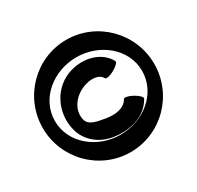

<svg xmlns="http://www.w3.org/2000/svg" viewBox="-180 -1043 1319 1286"><g transform="rotate(-30 479.5 -400.0)"><path d="M911 -400C911 -639 718 -834 480 -834C242 -834 49 -639 49 -400C49 -161 242 34 480 34C718 34 911 -161 911 -400ZM143 -400C143 -572 301 -699 480 -699C659 -699 817 -572 817 -400C817 -228 659 -101 480 -101C301 -101 143 -228 143 -400ZM695 -546C642 -642 521 -672 412 -641C264 -599 183 -442 221 -291C244 -198 323 -132 417 -114C542 -90 677 -124 736 -232C741 -242 719 -265 686 -283C654 -301 623 -307 617 -297C586 -240 511 -234 444 -246C390 -256 325 -263 312 -314C290 -401 357 -485 449 -511C497 -525 554 -523 576 -482C582 -471 613 -477 645 -495C678 -513 700 -536 695 -546Z"/></g></svg>

Font: Nupuram Expanded Bold
Style: Regular
Weight: 700
Width: 7
Designer: Santhosh Thottingal (santhosh.thottingal@gmail.com)
Foundry: SMC
Version: Version 1.000